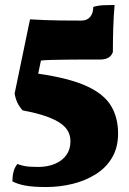

<svg xmlns="http://www.w3.org/2000/svg" viewBox="-20 -583 521 774"><path d="M101 -505Q135 -503 162 -502Q189 -501 222.5 -500.5Q256 -500 308 -500Q331 -500 343.5 -515Q356 -530 356 -555Q374 -561 398 -562Q422 -563 442 -563Q438 -520 436.5 -470Q435 -420 435 -373Q429 -357 416 -350Q403 -343 384 -343Q344 -343 309 -343Q274 -343 244 -342.5Q214 -342 189.5 -341.5Q165 -341 145 -339L134 -286Q259 -268 329 -236Q399 -204 427.5 -156.5Q456 -109 456 -45Q456 12 431.5 53Q407 94 365 120Q323 146 271.5 158.5Q220 171 166 171Q113 171 81.5 165Q50 159 30 148Q30 127 34.5 109.5Q39 92 50 78Q59 82 77.5 86Q96 90 133 90Q172 90 201.5 77.5Q231 65 247.5 42Q264 19 264 -13Q264 -34 255.5 -51.5Q247 -69 226 -84.5Q205 -100 167.5 -113.5Q130 -127 71 -138Q57 -154 49.5 -170.5Q42 -187 39 -206Z"/></svg>

Font: Vollkorn Black
Style: Regular
Weight: 900
Designer: Friedrich Althausen
Foundry: Friedrich Althausen
Version: Version 5.000